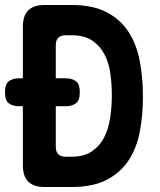

<svg xmlns="http://www.w3.org/2000/svg" viewBox="-20 -750 640 770"><path d="M158.7 0Q114.9 0 93.3 -21.6Q71.7 -43.2 71.7 -87V-643Q71.7 -686.8 93.3 -708.4Q114.9 -730 158.7 -730H267.3Q351.5 -730 406.9 -701.4Q462.2 -672.8 494.7 -623.4Q527.1 -573.9 540.2 -506.9Q553.2 -439.9 553.2 -363.1Q553.2 -289.8 541 -223.7Q528.7 -157.7 496.6 -108.1Q464.4 -58.5 408.8 -29.2Q353.1 0 267.3 0ZM203.7 -161.5Q203.7 -141.5 213.7 -131.5Q223.7 -121.5 243.7 -121.5H267.3Q318.3 -121.5 350.1 -144Q381.9 -166.5 399.2 -202Q416.6 -237.4 422.5 -281.4Q428.5 -325.3 428.5 -368.5Q428.5 -409.9 422.9 -452.8Q417.3 -495.7 399.9 -530.1Q382.6 -564.5 351.1 -586.5Q319.7 -608.5 267.3 -608.5H243.7Q223.7 -608.5 213.7 -598.5Q203.7 -588.5 203.7 -568.5ZM56 -324Q31.7 -324 15.9 -335.2Q0 -346.5 0 -380Q0 -413.5 15.9 -424.8Q31.7 -436 56 -436H244Q268.3 -436 284.1 -424.8Q300 -413.5 300 -380Q300 -346.5 284.1 -335.2Q268.3 -324 244 -324Z"/></svg>

Font: Maple Mono
Style: Regular
Weight: 400
Monospace: yes
Designer: subframe7536
Version: Version 7.300